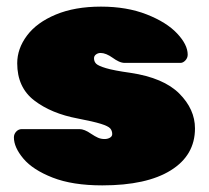

<svg xmlns="http://www.w3.org/2000/svg" viewBox="-20 -550 630 580"><path d="M32 -359Q32 -403 61.5 -442.5Q91 -482 148.5 -506Q206 -530 285 -530Q363 -530 423 -506.5Q483 -483 515 -449Q547 -415 547 -385Q547 -375 540 -367.5Q533 -360 525 -360H357Q348 -360 338.5 -364.5Q329 -369 321 -375Q300 -390 284 -390Q276 -390 270 -385.5Q264 -381 264 -374Q264 -364 270.5 -357.5Q277 -351 300.5 -344Q324 -337 374 -330Q474 -315 521.5 -267.5Q569 -220 569 -162Q569 -81 496 -35.5Q423 10 289 10Q199 10 139 -13.5Q79 -37 50.5 -71Q22 -105 22 -135Q22 -145 29 -152.5Q36 -160 46 -160H220Q235 -160 255 -146Q267 -138 276 -134Q285 -130 296 -130Q305 -130 312 -134Q319 -138 319 -145Q319 -155 313 -162Q307 -169 284.5 -176Q262 -183 215 -192Q135 -207 83.5 -246.5Q32 -286 32 -359Z"/></svg>

Font: Rubik
Style: Regular
Weight: 900
Designer: Hubert & Fischer
Foundry: Hubert & Fischer
Version: Version 1.100